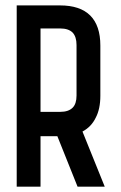

<svg xmlns="http://www.w3.org/2000/svg" viewBox="-20 -704 455 724"><path d="M375 0Q340.8 0 272.5 0Q247.1 -63.5 196.3 -190.4Q174.8 -190.4 132.8 -190.4Q132.8 -127 132.8 0Q103.5 0 43 0Q43 -114.3 43 -342.8Q43 -377 43 -420.9Q43 -524.4 43 -683.6Q97.7 -683.6 206.1 -683.6Q282.2 -683.6 320.3 -645.5Q358.4 -607.4 358.4 -532.2Q358.4 -468.8 358.4 -342.8Q358.4 -293 340.8 -259.8Q324.2 -225.6 291 -208Q319.3 -138.7 375 0ZM132.8 -282.2Q157.2 -282.2 207 -282.2Q238.3 -282.2 253.9 -297.9Q268.6 -312.5 268.6 -343.8Q268.6 -407.2 268.6 -534.2Q268.6 -565.4 253.9 -581.1Q238.3 -596.7 207 -596.7Q182.6 -596.7 132.8 -596.7Q132.8 -491.2 132.8 -282.2Z"/></svg>

Font: ZAANS 2018
Style: Regular
Weight: 400
Designer: Counter Creatives
Version: Version 1.0 - 24-01-18